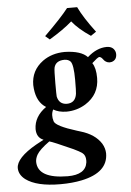

<svg xmlns="http://www.w3.org/2000/svg" viewBox="-63 -707 676 989"><g transform="rotate(-5 275.0 -212.5)"><path d="M374 -663.1Q400.4 -607.4 460 -528.8L432.1 -509.8Q370.6 -550.8 336.9 -592.8Q293 -553.7 219.2 -509.8L196.8 -528.8Q286.6 -617.2 321.8 -663.1ZM170.9 13.2Q119.1 50.3 104.5 76.2Q94.2 95.2 94.2 112.8Q96.2 199.2 250 200.2Q342.8 200.2 351.6 137.2Q352.1 131.8 352.1 127Q352.1 100.6 335.9 88.4Q322.8 78.6 292 64Q189 17.6 170.9 13.2ZM444.8 -291Q444.8 -205.6 371.6 -159.7Q326.7 -132.3 272.9 -131.8Q231.9 -132.3 205.1 -148.9Q191.4 -122.1 202.1 -87.9Q210.4 -62.5 317.4 -29.3Q326.2 -26.4 335 -23.9Q409.7 -2 441.9 48.8Q456.5 73.7 457 100.1Q457 198.7 319.8 227.5Q270.5 237.8 209 237.8Q86.9 237.8 29.8 195.3Q-2.4 170.4 -2.9 136.2Q-2.9 83.5 102.5 23.4Q104.5 22.5 142.1 2Q106.4 -11.7 106 -56.2Q107.4 -121.1 169.9 -165Q123 -193.4 115.2 -263.7Q114.3 -273.9 113.8 -283.2Q113.8 -358.4 175.3 -403.8Q223.1 -438.5 290 -439Q374.5 -437 407.2 -401.9Q455.6 -445.3 506.8 -445.8Q540.5 -445.8 550.8 -418.5Q553.2 -411.6 553.2 -404.8Q553.2 -374.5 526.9 -366.7Q521 -365.2 516.1 -365.2Q495.1 -366.2 482.4 -385.7Q474.1 -397 464.8 -397.5Q456.5 -396.5 426.8 -369.1Q444.8 -342.8 444.8 -291ZM331.1 -291Q331.1 -369.1 316.4 -386.7Q305.2 -398.4 286.1 -398.9Q239.7 -398.9 231 -362.8Q228 -348.6 228 -282.2Q228 -220.7 229 -213.9Q237.8 -172.9 277.8 -171.9Q322.3 -171.9 329.1 -219.2Q331.1 -232.9 331.1 -291Z"/></g></svg>

Font: Linux Libertine Capitals O
Style: Bold Italic Samll Caps
Weight: 400
Italic angle: -12°
Designer: Philipp H. Poll
Foundry: Philipp H. Poll
Version: Version 5.0.4